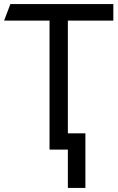

<svg xmlns="http://www.w3.org/2000/svg" viewBox="-21 -734 577 942"><path d="M312 188V0H222V-633H-1L30 -714H535V-633H312V-80H398V188Z"/></svg>

Font: Advent Sans Logo
Style: Regular
Weight: 400
Designer: Types & Symbols
Foundry: Types & Symbols
Version: Version 1.002